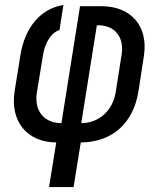

<svg xmlns="http://www.w3.org/2000/svg" viewBox="-20 -575 640 775"><path d="M178 180H277L306 0C432 -1 518 -76 539 -207L561 -350C579 -469 510 -550 389 -550H303L228 -78C157 -78 117 -128 129 -203L154 -355C162 -404 189 -446 220 -453L236 -555C144 -540 80 -465 62 -350L39 -207C20 -85 89 -1 207 0ZM308 -78 371 -473H376C444 -473 482 -425 471 -355L447 -203C435 -128 379 -78 308 -78Z"/></svg>

Font: JetBrains Mono Medium
Style: Italic
Weight: 436
Italic angle: -9°
Monospace: yes
Designer: Philipp Nurullin, Konstantin Bulenkov
Foundry: JetBrains
Version: Version 2.305